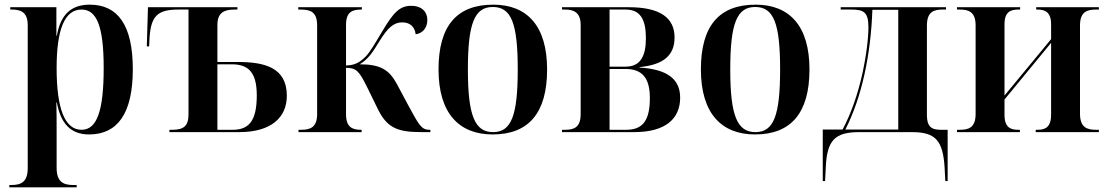

<svg xmlns="http://www.w3.org/2000/svg" viewBox="-20 -567 4753 824"><path d="M20 237H309V227H294C251 227 223 213 223 153V2C223 -41 223 -86 222 -127H224C241 -34 286 10 362 10C484 10 550 -79 550 -270C550 -460 485 -547 365 -547C286 -547 240 -505 224 -414H222V-536H24V-526H31C69 -526 99 -515 99 -459V154C99 213 72 227 29 227H20ZM330 -10C258 -10 223 -101 223 -275C223 -440 257 -526 330 -526C396 -526 425 -452 425 -275C425 -91 396 -10 330 -10Z M707 0H1007C1144 0 1211 -63 1211 -156C1211 -279 1113 -301 999 -301H913V-460C913 -512 941 -526 987 -526H999V-536H615L610 -368H620L622 -409C629 -500 658 -526 746 -526H789V-76C789 -25 767 -10 719 -10H707ZM979 -10H913V-291H975C1048 -291 1082 -254 1082 -158C1082 -52 1051 -10 979 -10Z M1261 0H1532V-10H1530C1493 -10 1465 -20 1465 -77V-276C1510 -275 1521 -263 1557 -190L1603 -96C1644 -14 1692 0 1792 0H1827V-10H1823C1787 -10 1777 -33 1730 -119L1683 -207C1650 -268 1612 -291 1524 -291C1561 -314 1579 -342 1609 -391C1644 -448 1670 -471 1706 -471C1742 -471 1760 -450 1764 -420C1790 -423 1814 -444 1814 -481C1814 -514 1793 -542 1744 -542C1695 -542 1668 -513 1619 -430C1589 -380 1569 -345 1550 -325C1523 -298 1502 -287 1465 -286V-460C1465 -517 1493 -526 1531 -526H1533V-536H1260V-526H1270C1312 -526 1341 -516 1341 -459V-78C1341 -20 1312 -10 1271 -10H1261Z M2094 10C2248 10 2328 -81 2328 -269C2328 -456 2242 -547 2097 -547C1941 -547 1862 -457 1862 -269C1862 -81 1950 10 2094 10ZM2096 0C2018 0 1988 -70 1988 -269C1988 -468 2017 -537 2095 -537C2174 -537 2202 -468 2202 -269C2202 -70 2174 0 2096 0Z M2392 0H2702C2837 0 2899 -58 2899 -148C2899 -228 2843 -270 2725 -277V-279C2827 -289 2875 -329 2875 -406C2875 -490 2814 -536 2679 -536H2392V-526H2404C2440 -526 2472 -516 2472 -460V-77C2472 -18 2441 -10 2404 -10H2392ZM2665 -281H2596V-526H2665C2727 -526 2752 -485 2752 -403C2752 -324 2727 -281 2665 -281ZM2668 -10H2596V-271H2664C2735 -271 2769 -234 2769 -146C2769 -52 2740 -10 2668 -10Z M3220 10C3374 10 3454 -81 3454 -269C3454 -456 3368 -547 3223 -547C3067 -547 2988 -457 2988 -269C2988 -81 3076 10 3220 10ZM3222 0C3144 0 3114 -70 3114 -269C3114 -468 3143 -537 3221 -537C3300 -537 3328 -468 3328 -269C3328 -70 3300 0 3222 0Z M3511 210H3521L3524 151C3529 35 3563 0 3668 0H3894C3995 0 4027 36 4034 153L4037 210H4047V-10H4017C3977 -10 3958 -24 3958 -73V-457C3958 -516 3987 -526 4025 -526H4040V-536H3588V-526H3633C3687 -526 3707 -515 3707 -450C3707 -401 3697 -322 3679 -242C3661 -164 3634 -82 3596 -11H3511ZM3608 -11C3679 -151 3717 -331 3724 -525H3835V-11Z M4087 0H4357V-10H4351C4319 -10 4291 -18 4291 -74V-140L4491 -383V-75C4491 -19 4464 -10 4432 -10H4425V0H4696V-10H4684C4646 -10 4615 -19 4615 -79V-458C4615 -517 4646 -526 4684 -526H4696V-536H4427V-526H4432C4464 -526 4491 -516 4491 -463V-399L4291 -157V-463C4291 -518 4319 -526 4351 -526H4358V-536H4087V-526H4099C4136 -526 4167 -517 4167 -458V-78C4167 -18 4136 -10 4099 -10H4087Z"/></svg>

Font: Noto Serif Display SemiCondensed SemiBold
Style: Regular
Weight: 600
Width: 4
Designer: Monotype Design Team
Foundry: Monotype Imaging Inc.
Version: Version 2.009